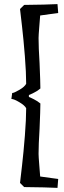

<svg xmlns="http://www.w3.org/2000/svg" viewBox="-20 -786 312 931"><path d="M77.1 101.1 97.2 121.1Q140.1 121.1 191.7 122.6Q243.2 124 258.8 125L262.2 82L174.8 69.8Q173.8 55.7 170.4 13.9Q167 -27.8 167 -40Q167 -85 171.9 -162.1Q175.8 -253.9 175.8 -284.2Q162.6 -295.4 144.3 -304.7Q126 -314 120.1 -315.9V-325.2Q126 -327.1 145 -336.7Q164.1 -346.2 175.8 -356.9Q175.8 -386.7 171.9 -479Q167 -556.2 167 -601.1Q167 -614.3 170.4 -655.5Q173.8 -696.8 174.8 -710.9L262.2 -723.1L258.8 -766.1Q242.7 -765.1 191.4 -763.7Q140.1 -762.2 97.2 -762.2L77.1 -742.2Q79.1 -724.1 86.7 -659.2Q94.2 -594.2 100.6 -513.7Q106.9 -433.1 106.9 -379.9Q100.1 -365.7 74 -350.3Q47.9 -335 39.1 -335L35.2 -306.2Q47.4 -306.2 73.7 -290.5Q100.1 -274.9 106.9 -261.2Q106.9 -208 100.6 -127.4Q94.2 -46.9 86.7 18.1Q79.1 83 77.1 101.1Z"/></svg>

Font: Sura
Style: Regular
Weight: 400
Designer: Carolina Giovagnoli
Foundry: Huerta Tipografica
Version: Version 1.003;PS 001.002;hotconv 1.0.70;makeotf.lib2.5.58329